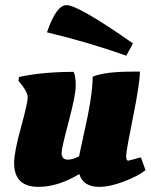

<svg xmlns="http://www.w3.org/2000/svg" viewBox="-20 -716 587 748"><path d="M239 -696Q285 -696 498 -547L472 -499Q326 -551 163 -590Q199 -696 239 -696ZM52 -401 54 -416Q145 -436 267 -436Q275 -419 275 -382Q275 -345 247.5 -242Q220 -139 220 -120Q220 -94 245 -94Q262 -94 288 -107Q291 -123 306 -191Q341 -342 341 -417Q387 -437 498 -437H525Q525 -392 498.5 -261Q472 -130 471.5 -110Q471 -90 480 -90L529 -103L547 -53Q518 -30 463 -9Q408 12 366 12Q304 12 289 -38Q206 12 130 12Q35 12 35 -81Q35 -123 61.5 -219Q88 -315 88 -337Q88 -359 52 -401Z"/></svg>

Font: Oleo Script Swash Caps
Style: Bold
Weight: 700
Designer: Soytutype
Foundry: Soytutype
Version: Version 1.002